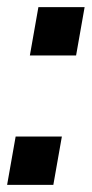

<svg xmlns="http://www.w3.org/2000/svg" viewBox="-34 -520 258 540"><path d="M74 -500H204L180 -364H50ZM10 -136H140L116 0H-14Z"/></svg>

Font: Cabin
Style: Bold Italic
Weight: 700
Italic angle: -7°
Designer: Pablo Impallari
Foundry: Pablo Impallari. http://www.impallari.com Igino Marini. http://www.ikern.com
Version: Version 2.200